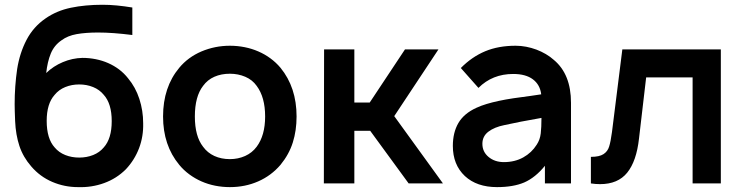

<svg xmlns="http://www.w3.org/2000/svg" viewBox="-20 -770 3119 806"><path d="M517.5 -441.5Q549 -404 565 -354.8Q581 -305.5 581 -253Q582.5 -197.5 563.8 -148Q545 -98.5 508.5 -59.5Q469.5 -20.5 417.2 -1.5Q365 17.5 307.5 15.5Q250.5 15.5 199.2 -6.5Q148 -28.5 111.5 -71Q77 -110.5 61.5 -157.2Q46 -204 43.5 -261.5Q42.5 -285.5 42 -303.2Q41.5 -321 41.5 -332.5Q41.5 -408.5 52 -480Q62.5 -547 91.2 -602.2Q120 -657.5 171 -692.5Q217.5 -725 277.5 -737.5Q337.5 -750 410.5 -750Q440 -750 471 -747Q502 -744 535.5 -738.5V-623Q453.5 -633.5 391.5 -633.5Q340 -633.5 302 -626.8Q264 -620 238.5 -601Q207.5 -580 193.2 -545.2Q179 -510.5 174 -463.5Q204 -492.5 243.8 -509.2Q283.5 -526 326 -527Q354.5 -527 382 -521.5Q409.5 -516 434 -505.2Q458.5 -494.5 479.8 -478.5Q501 -462.5 517.5 -441.5ZM209.5 -372Q176 -335 176 -262.5Q176 -188 209.5 -151Q227 -130 254 -119.2Q281 -108.5 312.5 -108.5Q344 -108.5 371 -119.2Q398 -130 415.5 -151Q449 -188 449 -261.5Q449 -335 415.5 -372Q398 -393.5 371 -404.5Q344 -415.5 312.5 -415.5Q281 -415.5 254 -404.5Q227 -393.5 209.5 -372Z M732.5 -78Q664.5 -160 664.5 -281Q664.5 -404 732.5 -485.5Q769.5 -530 825.5 -554Q882.5 -578 945 -578Q976.5 -578 1006.8 -572Q1037 -566 1064.2 -554.2Q1091.5 -542.5 1115 -525.2Q1138.5 -508 1157.5 -485.5Q1225 -403 1225 -281Q1225 -222 1209.2 -172Q1193.5 -122 1157.5 -78Q1118.5 -32.5 1063.8 -8.5Q1009 15.5 945 15.5Q913.5 15.5 883.2 9.5Q853 3.5 825.8 -8.5Q798.5 -20.5 774.8 -38Q751 -55.5 732.5 -78ZM1057.5 -409.5Q1039.5 -435 1009.5 -447.8Q979.5 -460.5 945 -460.5Q909 -460.5 880 -447.8Q851 -435 832.5 -409.5Q798 -365 798 -281Q798 -198 832.5 -154Q851 -128.5 880 -115.2Q909 -102 945 -102Q979.5 -102 1009 -115.2Q1038.5 -128.5 1057.5 -154Q1093 -201.5 1093 -281Q1093 -362 1057.5 -409.5Z M1467.5 0H1339.5L1340.5 -562.5H1467.5V-339.5H1532L1680 -562.5H1820.5L1635 -282.5L1839.5 0H1695.5L1534 -221H1467.5Z M2267.5 0V-74Q2227.5 -24.5 2180.5 -4Q2134.5 15.5 2066.5 15.5Q1981.5 15.5 1931.5 -31Q1881 -78.5 1881 -157.5Q1881 -213.5 1904.2 -253.5Q1927.5 -293.5 1980 -317.5Q1999.5 -326.5 2022.8 -333.5Q2046 -340.5 2074 -346.5Q2102 -352.5 2135.2 -357.5Q2168.5 -362.5 2208 -367.5L2252 -374Q2247 -414.5 2217 -437Q2187 -459.5 2134.5 -459.5Q2047 -459.5 1988.5 -401L1914.5 -484.5Q1961 -531.5 2016.8 -554.8Q2072.5 -578 2144.5 -578Q2166.5 -578 2188.8 -573.8Q2211 -569.5 2231.8 -561.8Q2252.5 -554 2271.2 -543Q2290 -532 2305 -518.5Q2377 -458.5 2377 -338.5V0ZM2253 -275Q2158 -258.5 2098 -245Q2055.5 -236.5 2030.2 -217.2Q2005 -198 2005 -166.5Q2005 -133 2030.5 -111.5Q2056.5 -89.5 2095.5 -89.5Q2141 -89.5 2176.5 -109.2Q2212 -129 2233 -162.5Q2247 -183.5 2250 -210Q2253 -235.5 2253 -275Z M3006 -562.5V0H2887.5V-445H2692.5L2662.5 -188.5Q2652 -93.5 2613 -45.2Q2574 3 2499 3Q2480 3 2460.5 0V-111.5Q2496 -111.5 2513.5 -123Q2531 -134.5 2537 -154.5Q2543.5 -174.5 2549 -215.5L2592.5 -562.5Z"/></svg>

Font: Russisch Sans
Style: Bold
Weight: 700
Designer: Michael Sharanda (font) & Cristiano Sobral (main changes)
Foundry: Michael Sharanda
Version: Version 2.00;September 8, 2020;FontCreator 13.0.0.2681 64-bi